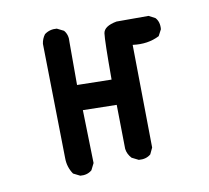

<svg xmlns="http://www.w3.org/2000/svg" viewBox="-58 -490 615 566"><g transform="rotate(-10 250.0 -207.0)"><path d="M139 12 119 2Q104 -20 104 -47L98 -390Q100 -405 109 -417Q125 -429 146 -427L166 -417Q178 -403 176 -382V-253L279 -251Q279 -368 282 -389Q285 -410 323 -417H419L438 -407Q450 -394 448 -372L438 -353Q403 -335 358 -341L362 -33L353 -14Q339 -2 317 -4L297 -14Q285 -27 283 -43L281 -175L180 -177L184 -18L174 2Q160 14 139 12Z"/></g></svg>

Font: Kosefont JP
Style: Regular
Weight: 400
Designer: Nozomi Seto 瀬戸のぞみ
Version: Version 3.00;June 19, 2020